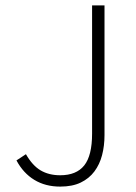

<svg xmlns="http://www.w3.org/2000/svg" viewBox="-20 -679 502 711"><path d="M203 12Q148 12 107 -13Q66 -38 41 -85L76 -108Q100 -66 130.5 -48Q161 -30 203 -30Q263 -30 292 -66.5Q321 -103 321 -184V-659H367V-179Q367 -139 358 -104.5Q349 -70 329.5 -44Q310 -18 279 -3Q248 12 203 12Z"/></svg>

Font: hySource Sans Pro Light
Style: Regular
Weight: 300
Designer: Paul D. Hunt
Foundry: Adobe Systems Incorporated
Version: Version 2.021;PS 2.000;hotconv 1.0.86;makeotf.lib2.5.63406